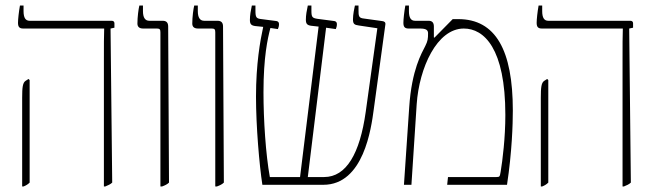

<svg xmlns="http://www.w3.org/2000/svg" viewBox="-20 -667 2362 693"><path d="M355 6H360C370 2 379 -2 385 -8L379 -564L393 -567V-583C393 -589 389 -592 383 -592H87C72 -592 65 -603 65 -627V-647H52C48 -625 45 -597 45 -585C45 -571 49 -564 64 -564H356V-563C355 -541 355 -502 355 -444ZM60 6H65C75 2 81 -2 87 -8V-378L83 -382L72 -375C62 -368 60 -352 60 -314Z M559 6H565C576 2 584 -2 590 -8L587 -571C587 -584 582 -592 567 -592H519C504 -592 496 -603 496 -627V-647H483C480 -635 476 -606 476 -582C476 -570 483 -564 497 -564H547C557 -564 559 -560 559 -550Z M757 6H763C774 2 782 -2 788 -8L785 -571C785 -584 780 -592 765 -592H717C702 -592 694 -603 694 -627V-647H681C678 -635 674 -606 674 -582C674 -570 681 -564 695 -564H745C755 -564 757 -560 757 -550Z M927 0H1147C1293 0 1320 -205 1329 -272L1371 -579C1372 -587 1367 -590 1359 -591L1294 -600C1274 -602 1274 -609 1274 -633V-647H1261C1259 -638 1254 -615 1254 -597C1254 -581 1259 -577 1275 -575L1342 -565L1300 -263C1279 -113 1230 -28 1150 -28H1091L1157 -567L1192 -562C1194 -567 1196 -572 1196 -580C1196 -586 1193 -590 1187 -591L1126 -599C1107 -602 1104 -605 1104 -629V-647H1091C1087 -628 1084 -613 1084 -596C1084 -582 1088 -576 1103 -574L1130 -571L1063 -28H954C939 -110 931 -235 931 -334C931 -461 946 -528 956 -566L983 -562C985 -567 987 -572 987 -580C987 -586 984 -590 978 -591L924 -598C905 -600 902 -604 902 -629V-647H889C885 -628 882 -612 882 -595C882 -581 886 -575 901 -573L930 -570C919 -520 904 -436 904 -318C904 -212 916 -71 927 0Z M1438 0H1465L1484 -291C1493 -422 1557 -564 1654 -564C1727 -564 1804 -493 1804 -252C1804 -170 1794 -89 1787 -47C1784 -30 1784 -28 1772 -28H1597L1594 0H1810C1828 -118 1831 -220 1831 -268C1831 -486 1769 -598 1634 -598H1614L1548 -531L1546 -532V-571C1546 -584 1541 -592 1527 -592H1478C1463 -592 1456 -603 1456 -627V-647H1443C1439 -625 1436 -597 1436 -585C1436 -571 1440 -564 1455 -564H1496C1517 -564 1525 -559 1525 -547C1525 -527 1524 -519 1515 -501C1502 -475 1466 -416 1457 -280Z M2227 6H2232C2242 2 2251 -2 2257 -8L2251 -564L2265 -567V-583C2265 -589 2261 -592 2255 -592H1959C1944 -592 1937 -603 1937 -627V-647H1924C1920 -625 1917 -597 1917 -585C1917 -571 1921 -564 1936 -564H2228V-563C2227 -541 2227 -502 2227 -444ZM1932 6H1937C1947 2 1953 -2 1959 -8V-378L1955 -382L1944 -375C1934 -368 1932 -352 1932 -314Z"/></svg>

Font: Noto Serif Hebrew Condensed Thin
Style: Regular
Weight: 100
Width: 3
Designer: Monotype Design Team
Foundry: Monotype Imaging Inc.
Version: Version 2.004